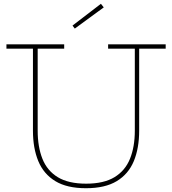

<svg xmlns="http://www.w3.org/2000/svg" viewBox="-20 -986 909 1014"><path d="M551 -752H855V-729H715V-296Q715 -203.5 686.8 -135.2Q658.5 -67 596.8 -29.5Q535 8 434 8Q333.5 8 272 -29.5Q210.5 -67 182.2 -135.2Q154 -203.5 154 -296V-729H14V-752H319V-729H179V-296Q179 -210.5 204 -147.5Q229 -84.5 285.2 -50.2Q341.5 -16 435 -16Q528 -16 584.5 -50.2Q641 -84.5 666.5 -147.5Q692 -210.5 692 -296V-729H551ZM513 -966 528 -947 375 -835 363 -851Z"/></svg>

Font: Hepta Slab ExtraLight ExtraLight
Style: Regular
Weight: 250
Version: Version 1.102